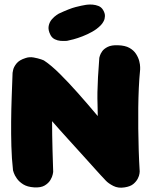

<svg xmlns="http://www.w3.org/2000/svg" viewBox="-20 -854 686 870"><path d="M134 -5Q104 -7 85.5 -18.5Q67 -30 56.5 -45Q46 -60 42.5 -71Q39 -82 39 -82Q33 -136 31.5 -192Q30 -248 30.5 -304Q31 -360 33 -415Q35 -470 37 -524Q37 -524 39.5 -537Q42 -550 54.5 -566Q67 -582 96 -591Q113 -597 132.5 -593.5Q152 -590 166.5 -585Q181 -580 182 -578Q212 -558 250 -520.5Q288 -483 332 -433.5Q376 -384 423 -328Q423 -355 422 -381Q421 -407 421.5 -436.5Q422 -466 424 -503.5Q426 -541 430 -592Q430 -592 432.5 -601Q435 -610 443 -621.5Q451 -633 468 -641.5Q485 -650 514 -649Q547 -648 566.5 -637Q586 -626 596.5 -609.5Q607 -593 611 -577Q615 -561 615 -550Q615 -539 615 -539Q611 -499 609 -455Q607 -411 606.5 -365Q606 -319 606.5 -271.5Q607 -224 608.5 -175Q610 -126 613 -77Q613 -77 612 -67.5Q611 -58 604.5 -45Q598 -32 584.5 -20.5Q571 -9 545 -5Q516 0 493.5 -11.5Q471 -23 459 -36Q447 -49 447 -49Q447 -49 437.5 -59Q428 -69 412.5 -86.5Q397 -104 376.5 -126.5Q356 -149 334 -173.5Q312 -198 290 -222Q268 -246 249 -267.5Q230 -289 216 -305Q216 -274 216.5 -243.5Q217 -213 218 -173.5Q219 -134 221 -75Q221 -75 219 -64Q217 -53 208.5 -38.5Q200 -24 182.5 -13.5Q165 -3 134 -5ZM284 -669Q284 -669 275 -668.5Q266 -668 253.5 -669Q241 -670 228.5 -676Q216 -682 209 -695Q197 -718 200.5 -736Q204 -754 215 -766.5Q226 -779 236 -785.5Q246 -792 246 -792Q295 -815 322.5 -822Q350 -829 369 -832Q369 -832 378 -833Q387 -834 400 -833Q413 -832 426 -827Q439 -822 447 -809Q456 -794 455.5 -781Q455 -768 450 -758.5Q445 -749 440 -743.5Q435 -738 435 -738Q419 -722 397.5 -710Q376 -698 354 -689.5Q332 -681 313.5 -676Q295 -671 284 -669Z"/></svg>

Font: Sour Gummy Black
Style: Regular
Weight: 900
Designer: Stefie Justprince
Foundry: Eifetstype
Version: Version 1.000